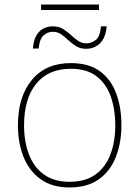

<svg xmlns="http://www.w3.org/2000/svg" viewBox="-20 -816 615 846"><path d="M161 -772V-796H416V-772ZM125 -602Q129 -652 152.5 -676Q176 -700 214 -700Q239 -700 257.5 -688.5Q276 -677 291.5 -662.5Q307 -648 323.5 -636.5Q340 -625 360 -625Q382 -625 401.5 -639.5Q421 -654 425 -700H450Q446 -651 421.5 -626Q397 -601 359 -601Q334 -601 315.5 -612.5Q297 -624 281.5 -638.5Q266 -653 250 -664.5Q234 -676 212 -676Q192 -676 173.5 -661.5Q155 -647 150 -602ZM515 -264Q515 -187 490.5 -124.5Q466 -62 415.5 -26Q365 10 286 10Q210 10 159.5 -26Q109 -62 84 -124Q59 -186 59 -264Q59 -390 120.5 -464Q182 -538 292 -538Q372 -538 421 -501.5Q470 -465 492.5 -403Q515 -341 515 -264ZM86 -264Q86 -191 108 -134.5Q130 -78 174.5 -46.5Q219 -15 286 -15Q356 -15 400.5 -47Q445 -79 466.5 -135.5Q488 -192 488 -264Q488 -333 468.5 -389.5Q449 -446 406 -479.5Q363 -513 292 -513Q193 -513 139.5 -447Q86 -381 86 -264Z"/></svg>

Font: Noto Sans Thin
Style: Regular
Weight: 100
Designer: Monotype Design Team
Foundry: Monotype Imaging Inc.
Version: Version 2.007